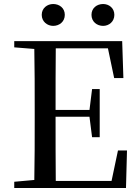

<svg xmlns="http://www.w3.org/2000/svg" viewBox="-20 -937 696 957"><path d="M245 -808C276 -808 303 -829 303 -863C303 -897 276 -917 245 -917C216 -917 188 -897 188 -863C188 -829 216 -808 245 -808ZM494 -808C523 -808 550 -829 550 -863C550 -897 523 -917 494 -917C463 -917 436 -897 436 -863C436 -829 463 -808 494 -808ZM549 -548H595L589 -732H51V-701L151 -693C153 -593 153 -493 153 -392V-339C153 -239 153 -138 151 -40L51 -31V0H608L613 -187H568L536 -35H258C257 -136 257 -238 257 -355H426L439 -253H477V-493H439L426 -389H257C257 -497 257 -598 258 -696H518Z"/></svg>

Font: Noto Serif TC Medium
Style: Regular
Weight: 500
Designer: Ryoko NISHIZUKA 西塚涼子 (kana & ideographs); Frank Grießhammer (Latin, Greek & Cyrillic); Wenlong ZHANG 张文龙 (bopomofo); San
Foundry: Adobe
Version: Version 2.001;hotconv 1.1.0;makeotfexe 2.6.0